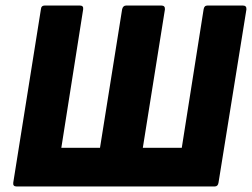

<svg xmlns="http://www.w3.org/2000/svg" viewBox="-20 -675 912 695"><path d="M40 0Q26 0 28 -14L128 -641Q129 -655 142 -655H269Q283 -655 281 -641L202 -140H342L422 -641Q425 -655 437 -655H564Q578 -655 577 -641L497 -140H638L717 -641Q719 -655 731 -655H859Q873 -655 872 -641L771 -14Q769 0 757 0Z"/></svg>

Font: Sofia Sans Semi Condensed Black
Style: Italic
Weight: 900
Italic angle: -9°
Version: Version 4.100